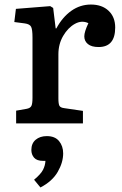

<svg xmlns="http://www.w3.org/2000/svg" viewBox="-20 -543 535 845"><path d="M51 0V-56L97 -64Q113 -67 118 -76.5Q123 -86 123 -112V-378Q123 -413 117 -425Q111 -437 89 -440L43 -446L50 -504L201 -516L214 -508L225 -418H228Q255 -468 294 -495.5Q333 -523 380 -523Q429 -523 458 -495.5Q487 -468 487 -422Q487 -336 414 -336Q383 -336 367 -349Q351 -362 351 -383Q351 -403 369 -441Q340 -455 309.5 -438Q279 -421 258 -385Q237 -349 237 -304V-110Q237 -86 241.5 -77.5Q246 -69 263 -67L345 -55V0ZM158 282 130 248Q160 223 169.5 204Q179 185 180 165H170Q142 165 130 151Q118 137 118 117Q118 88 137 72Q156 56 186 56Q222 56 240 78Q258 100 258 132Q258 172 234 213.5Q210 255 158 282Z"/></svg>

Font: Literata 12pt Medium
Style: Regular
Weight: 500
Designer: Latin by Veronika Burian and Jose Scaglione. Greek by Irene Vlachou. Cyrillic by Vera Evstafieva.
Foundry: TypeTogether
Version: Version 3.002